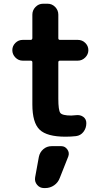

<svg xmlns="http://www.w3.org/2000/svg" viewBox="-20 -710 540 1011"><path d="M302.7 59.6Q322.3 59.6 334.5 76.7Q346.7 93.8 339.8 113.3L294.9 226.6Q286.1 251 265.1 265.6Q244.1 280.3 217.8 280.3H211.9Q189.5 280.3 175.3 263.2Q161.1 246.1 165 223.6L184.6 116.2Q189.5 91.8 208 75.7Q226.6 59.6 252 59.6ZM295.9 -390.6Q287.1 -390.6 287.1 -381.8V-190.4Q287.1 -129.9 297.4 -115.7Q307.6 -101.6 355.5 -101.6Q362.3 -101.6 379.9 -103.5Q402.3 -106.4 418.5 -94.7Q434.6 -83 434.6 -61.5Q434.6 -35.2 419.4 -15.6Q404.3 3.9 379.9 6.8Q353.5 9.8 325.2 9.8Q227.5 9.8 189 -26.9Q150.4 -63.5 150.4 -160.2V-381.8Q150.4 -390.6 141.6 -390.6H99.6Q77.1 -390.6 61 -407.2Q44.9 -423.8 44.9 -445.8Q44.9 -467.8 61 -483.9Q77.1 -500 99.6 -500H141.6Q149.4 -500 150.4 -508.8V-632.8Q150.4 -656.2 167 -673.3Q183.6 -690.4 207 -690.4H230.5Q253.9 -690.4 270.5 -673.3Q287.1 -656.2 287.1 -632.8V-508.8Q287.1 -500 295.9 -500H389.6Q413.1 -500 429.2 -483.9Q445.3 -467.8 445.3 -445.8Q445.3 -423.8 428.7 -407.2Q412.1 -390.6 389.6 -390.6Z"/></svg>

Font: Rounded Mgen+ 1m bold
Style: Bold
Weight: 700
Designer: [Source Han Sans]
Ryoko NISHIZUKA  (kana & ideographs); Paul D. Hunt (Latin, Greek & Cyrillic); Wenlong ZHANG  (bopomofo
Version: Version 1.059.20150602